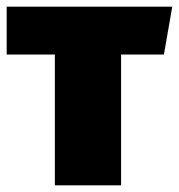

<svg xmlns="http://www.w3.org/2000/svg" viewBox="-20 -554 535 574"><path d="M495 -534 470 -391H342V0H144V-391H0V-534Z"/></svg>

Font: Fira Sans Black
Style: Regular
Weight: 900
Designer: Carrois Corporate & Edenspiekermann AG
Foundry: Carrois Corporate GbR & Edenspiekermann AG
Version: Version 4.203